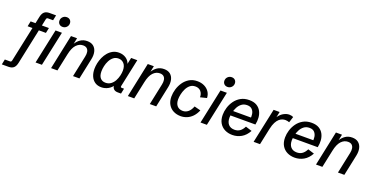

<svg xmlns="http://www.w3.org/2000/svg" viewBox="-129 -1656 5314 2742"><g transform="rotate(20 2528.0 -285.5)"><path d="M-98.6 190.4 -82 110.4H-3.4Q7.8 110.4 13.4 104.7Q19 99.1 22 85.9L173.8 -629.9Q185.1 -683.6 212.6 -708Q240.2 -732.4 291 -732.4H390.1L374 -652.3H295.9Q285.2 -652.3 279.1 -646.5Q272.9 -640.6 270.5 -627.9L119.1 87.9Q107.9 141.6 80.3 166Q52.7 190.4 1.5 190.4ZM61.5 -447.3 78.1 -527.3H356L339.4 -447.3ZM553.7 -527.3 441.4 0H344.7L456.5 -527.3ZM532.2 -608.9Q500 -608.9 480.5 -628.7Q460.9 -648.4 460.9 -678.7Q460.9 -712.9 485.1 -736.8Q509.3 -760.7 544.4 -760.7Q576.7 -760.7 595.9 -741Q615.2 -721.2 615.2 -690.9Q615.2 -657.2 591.3 -633.1Q567.4 -608.9 532.2 -608.9Z M580.6 0 691.4 -527.3H783.7L758.8 -407.7L759.8 -429.2Q789.6 -479.5 833.3 -509.5Q877 -539.6 937 -539.6Q996.1 -539.6 1032 -510.3Q1067.9 -481 1079.6 -430.4Q1091.3 -379.9 1077.6 -315.4L1011.2 0H914.1L981.9 -322.3Q990.7 -362.3 985.4 -394Q980 -425.8 959.2 -443.8Q938.5 -461.9 900.4 -461.9Q843.3 -461.9 799.1 -415Q754.9 -368.2 733.4 -265.6L677.2 0Z M1346.7 12.2Q1288.6 12.2 1248.3 -15.4Q1208 -43 1187 -91.3Q1166 -139.6 1166 -202.1Q1166 -243.7 1175.5 -289.6Q1185.1 -335.4 1205.1 -380.1Q1225.1 -424.8 1255.4 -460.4Q1285.6 -496.1 1326.4 -517.8Q1367.2 -539.6 1418.9 -539.6Q1481 -539.6 1527.6 -507.6Q1574.2 -475.6 1587.9 -420.4L1580.6 -410.6L1605.5 -527.3H1699.2L1609.9 -106.9Q1606.9 -92.3 1609.9 -86.2Q1612.8 -80.1 1627.4 -80.1H1660.2L1643.6 0H1593.8Q1549.3 0 1526.9 -25.9Q1504.4 -51.8 1512.7 -93.3L1517.1 -115.7L1537.1 -106Q1502 -44.9 1452.1 -16.4Q1402.3 12.2 1346.7 12.2ZM1380.9 -69.3Q1427.7 -69.3 1461.4 -94.5Q1495.1 -119.6 1516.1 -158.7Q1537.1 -197.8 1546.9 -240.2Q1556.6 -282.7 1556.6 -317.4Q1556.6 -387.2 1523.4 -422.9Q1490.2 -458.5 1440.9 -458.5Q1396 -458.5 1364 -433.1Q1332 -407.7 1311.5 -368.2Q1291 -328.6 1281.5 -284.9Q1272 -241.2 1272 -204.1Q1272 -136.2 1301.3 -102.8Q1330.6 -69.3 1380.9 -69.3Z M1747.6 0 1858.4 -527.3H1950.7L1925.8 -407.7L1926.8 -429.2Q1956.5 -479.5 2000.2 -509.5Q2043.9 -539.6 2104 -539.6Q2163.1 -539.6 2199 -510.3Q2234.9 -481 2246.6 -430.4Q2258.3 -379.9 2244.6 -315.4L2178.2 0H2081.1L2148.9 -322.3Q2157.7 -362.3 2152.3 -394Q2147 -425.8 2126.2 -443.8Q2105.5 -461.9 2067.4 -461.9Q2010.3 -461.9 1966.1 -415Q1921.9 -368.2 1900.4 -265.6L1844.2 0Z M2552.2 12.2Q2490.7 12.2 2441.2 -12.9Q2391.6 -38.1 2362.8 -87.2Q2334 -136.2 2334 -207Q2334 -261.2 2351.1 -319.3Q2368.2 -377.4 2402.6 -427.5Q2437 -477.5 2488.8 -508.5Q2540.5 -539.6 2610.8 -539.6Q2669.4 -539.6 2715.6 -517.3Q2761.7 -495.1 2789.6 -455.1Q2817.4 -415 2819.8 -360.4L2722.2 -335.9Q2722.7 -370.6 2709.7 -398.4Q2696.8 -426.3 2671.1 -442.6Q2645.5 -459 2608.4 -459Q2561.5 -459 2529.1 -432.4Q2496.6 -405.8 2476.6 -364.5Q2456.5 -323.2 2447.3 -279.5Q2438 -235.8 2438 -201.7Q2438 -139.2 2468.8 -103.8Q2499.5 -68.4 2556.6 -68.4Q2599.6 -68.4 2635.5 -97.4Q2671.4 -126.5 2694.3 -186.5L2790.5 -161.6Q2765.1 -101.1 2727.8 -62.7Q2690.4 -24.4 2645.3 -6.1Q2600.1 12.2 2552.2 12.2Z M3060.5 -527.3 2948.2 0H2851.6L2963.4 -527.3ZM3039.1 -608.9Q3006.8 -608.9 2987.3 -628.7Q2967.8 -648.4 2967.8 -678.7Q2967.8 -712.9 2991.9 -736.8Q3016.1 -760.7 3051.3 -760.7Q3083.5 -760.7 3102.8 -741Q3122.1 -721.2 3122.1 -690.9Q3122.1 -657.2 3098.1 -633.1Q3074.2 -608.9 3039.1 -608.9Z M3336.9 12.2Q3273.4 12.2 3222.4 -13.2Q3171.4 -38.6 3141.6 -88.6Q3111.8 -138.7 3111.8 -212.4Q3111.8 -265.1 3128.9 -322Q3146 -378.9 3181.2 -428.2Q3216.3 -477.5 3270.5 -508.5Q3324.7 -539.6 3399.4 -539.6Q3468.3 -539.6 3512.2 -513.4Q3556.2 -487.3 3579.1 -443.8Q3602.1 -400.4 3606 -347.7Q3609.9 -294.9 3598.1 -241.2H3182.1L3196.3 -313H3526.9L3501 -283.2Q3509.3 -324.2 3502.9 -365Q3496.6 -405.8 3470.7 -433.3Q3444.8 -460.9 3394.5 -460.9Q3345.7 -460.9 3311.5 -434.8Q3277.3 -408.7 3256.3 -367.9Q3235.4 -327.1 3225.8 -283.9Q3216.3 -240.7 3216.3 -207Q3216.3 -141.6 3248.8 -105Q3281.2 -68.4 3341.8 -68.4Q3387.7 -68.4 3421.9 -91.8Q3456.1 -115.2 3481.9 -166.5L3578.1 -136.2Q3536.1 -59.6 3473.4 -23.7Q3410.6 12.2 3336.9 12.2Z M3658.7 0 3771 -527.3H3862.3L3837.9 -409.7L3833.5 -425.3Q3869.6 -485.4 3916 -512.5Q3962.4 -539.6 4006.8 -539.6Q4024.9 -539.6 4041.5 -535.6Q4058.1 -531.7 4068.4 -525.9L4040 -436Q4027.3 -441.4 4011.7 -444.8Q3996.1 -448.2 3979 -448.2Q3960 -448.2 3936.5 -441.2Q3913.1 -434.1 3888.9 -414.1Q3864.7 -394 3843.8 -354.7Q3822.8 -315.4 3809.1 -251L3755.9 0Z M4284.2 12.2Q4220.7 12.2 4169.7 -13.2Q4118.7 -38.6 4088.9 -88.6Q4059.1 -138.7 4059.1 -212.4Q4059.1 -265.1 4076.2 -322Q4093.3 -378.9 4128.4 -428.2Q4163.6 -477.5 4217.8 -508.5Q4272 -539.6 4346.7 -539.6Q4415.5 -539.6 4459.5 -513.4Q4503.4 -487.3 4526.4 -443.8Q4549.3 -400.4 4553.2 -347.7Q4557.1 -294.9 4545.4 -241.2H4129.4L4143.6 -313H4474.1L4448.2 -283.2Q4456.5 -324.2 4450.2 -365Q4443.8 -405.8 4418 -433.3Q4392.1 -460.9 4341.8 -460.9Q4293 -460.9 4258.8 -434.8Q4224.6 -408.7 4203.6 -367.9Q4182.6 -327.1 4173.1 -283.9Q4163.6 -240.7 4163.6 -207Q4163.6 -141.6 4196 -105Q4228.5 -68.4 4289.1 -68.4Q4335 -68.4 4369.1 -91.8Q4403.3 -115.2 4429.2 -166.5L4525.4 -136.2Q4483.4 -59.6 4420.7 -23.7Q4357.9 12.2 4284.2 12.2Z M4606.9 0 4717.8 -527.3H4810.1L4785.2 -407.7L4786.1 -429.2Q4815.9 -479.5 4859.6 -509.5Q4903.3 -539.6 4963.4 -539.6Q5022.5 -539.6 5058.3 -510.3Q5094.2 -481 5106 -430.4Q5117.7 -379.9 5104 -315.4L5037.6 0H4940.4L5008.3 -322.3Q5017.1 -362.3 5011.7 -394Q5006.3 -425.8 4985.6 -443.8Q4964.8 -461.9 4926.8 -461.9Q4869.6 -461.9 4825.4 -415Q4781.2 -368.2 4759.8 -265.6L4703.6 0Z"/></g></svg>

Font: Schibsted Grotesk Medium
Style: Italic
Weight: 500
Italic angle: -12°
Designer: Bakken & Baeck AS, Henrik Kongsvoll
Foundry: Schibsted ASA
Version: Version 1.100;gftools[0.9.25]